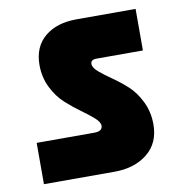

<svg xmlns="http://www.w3.org/2000/svg" viewBox="-74 -743 757 778"><g transform="rotate(-10 305.0 -354.5)"><path d="M45 -37V-207H282Q316 -207 316 -230Q316 -245 295 -263.5Q274 -282 244 -303.5Q214 -325 183.5 -352.5Q153 -380 132 -422.5Q111 -465 111 -515Q111 -590 160 -631Q209 -672 291 -672H534V-501H343Q319 -501 319 -483Q319 -468 340 -450Q361 -432 391.5 -411Q422 -390 452 -363Q482 -336 503 -293Q524 -250 524 -199Q524 -122 471 -79.5Q418 -37 336 -37Z"/></g></svg>

Font: Poppins Black
Style: Regular
Weight: 900
Designer: Ninad Kale (Devanagari), Jonny Pinhorn (Latin)
Foundry: Indian Type Foundry
Version: Version 3.200;PS 1.000;hotconv 16.6.54;makeotf.lib2.5.65590